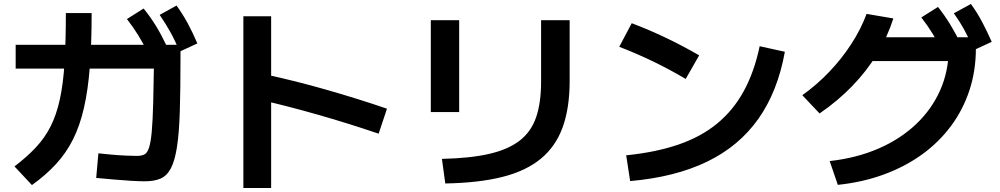

<svg xmlns="http://www.w3.org/2000/svg" viewBox="-20 -875 5040 968"><path d="M710 39Q681 39 640 36.5Q599 34 553.5 30Q508 26 465 22L476 -102Q504 -99 541.5 -95.5Q579 -92 614.5 -90.5Q650 -89 670 -89Q693 -89 707.5 -96Q722 -103 731 -129.5Q740 -156 745 -210.5Q750 -265 752.5 -359.5Q755 -454 757 -599L826 -529H59V-649H890V-585Q890 -423 886.5 -312.5Q883 -202 872 -132.5Q861 -63 841 -25.5Q821 12 789 25.5Q757 39 710 39ZM53 -36Q116 -84 161 -132Q206 -180 235.5 -238.5Q265 -297 282 -375.5Q299 -454 305.5 -559.5Q312 -665 312 -809H442Q442 -656 433 -539Q424 -422 403.5 -332Q383 -242 348.5 -173Q314 -104 262.5 -48Q211 8 141 58ZM731 -599Q704 -653 678 -695.5Q652 -738 620 -779L704 -832Q739 -789 766.5 -744Q794 -699 819 -646ZM886 -615Q863 -670 838.5 -714Q814 -758 785 -800L870 -847Q902 -803 927 -756.5Q952 -710 975 -656Z M1889 -201Q1733 -254 1580 -297.5Q1427 -341 1291 -372L1326 -498Q1470 -467 1627.5 -422Q1785 -377 1931 -327ZM1207 73V-793H1347V73Z M2208 -74Q2349 -77 2445.5 -99Q2542 -121 2600 -166Q2658 -211 2683 -284Q2708 -357 2708 -464V-773H2852V-467Q2852 -331 2817 -234Q2782 -137 2707 -75Q2632 -13 2513 17Q2394 47 2225 50ZM2152 -310V-773H2295V-310Z M3137 -92Q3286 -107 3400 -146Q3514 -185 3595.5 -252Q3677 -319 3730 -416Q3783 -513 3810 -642L3937 -614Q3901 -414 3803.5 -276Q3706 -138 3545 -60Q3384 18 3157 38ZM3437 -477Q3356 -525 3272 -565.5Q3188 -606 3102 -639L3165 -758Q3337 -693 3505 -596Z M4163 -63Q4298 -78 4408 -125.5Q4518 -173 4597.5 -248Q4677 -323 4720 -420Q4763 -517 4763 -630L4820 -567H4335V-687H4900V-630Q4900 -519 4868 -421Q4836 -323 4775.5 -241Q4715 -159 4629.5 -97Q4544 -35 4436.5 4.5Q4329 44 4204 57ZM4025 -395Q4098 -447 4161 -513Q4224 -579 4272.5 -654Q4321 -729 4349 -805L4484 -782Q4454 -688 4402 -602.5Q4350 -517 4277 -441.5Q4204 -366 4112 -303ZM4736 -607Q4709 -661 4683 -703.5Q4657 -746 4625 -787L4709 -840Q4743 -797 4770.5 -752Q4798 -707 4824 -654ZM4891 -623Q4867 -678 4843 -722Q4819 -766 4789 -808L4875 -855Q4907 -811 4931.5 -764.5Q4956 -718 4980 -664Z"/></svg>

Font: M PLUS 1 Thin
Style: Bold
Weight: 700
Version: Version 1.001